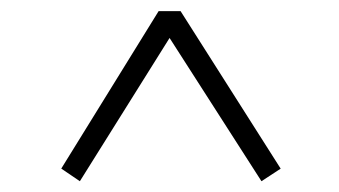

<svg xmlns="http://www.w3.org/2000/svg" viewBox="-20 -480 619 351"><path d="M270 -459.7 92 -171.8 126 -148.7 290 -410.6 458 -148.7 493.1 -171.7 310.1 -459.7Z"/></svg>

Font: YuFanDanQingSong
Style: Regular
Weight: 100
Foundry: 余繁
Version: Version 1.0